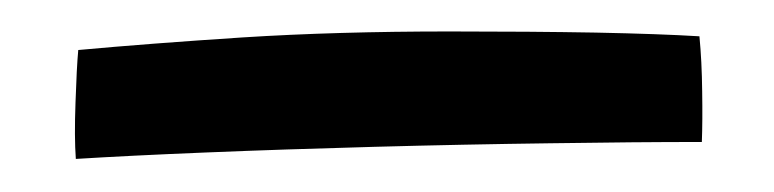

<svg xmlns="http://www.w3.org/2000/svg" viewBox="-20 -402 480 119"><path d="M413.5 -379.5Q415 -364 415.2 -345.5Q415.5 -327 415 -314Q374 -314 320.8 -313.2Q267.5 -312.5 212 -311Q156.5 -309.5 107.8 -307.5Q59 -305.5 27 -303.5Q26 -317 26.8 -338.5Q27.5 -360 28.5 -371Q72 -375 130.2 -378.8Q188.5 -382.5 259 -382.5Q309.5 -382.5 349.2 -381.8Q389 -381 413.5 -379.5Z"/></svg>

Font: Grandstander Light
Style: Regular
Weight: 300
Designer: Tyler Finck
Foundry: Etcetera Type Co
Version: Version 1.200; ttfautohint (v1.8.3)